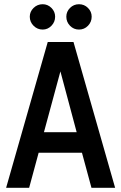

<svg xmlns="http://www.w3.org/2000/svg" viewBox="-20 -889 574 909"><path d="M9 0 206 -690H328L525 0H413L368 -166H163L118 0ZM188 -263H343L266 -551ZM121 -810Q121 -834 139 -851.5Q157 -869 182 -869Q206 -869 223.5 -851.5Q241 -834 241 -810Q241 -785 223.5 -767Q206 -749 182 -749Q157 -749 139 -767Q121 -785 121 -810ZM294 -810Q294 -834 311.5 -851.5Q329 -869 354 -869Q379 -869 396.5 -851.5Q414 -834 414 -810Q414 -785 396.5 -767Q379 -749 354 -749Q329 -749 311.5 -767Q294 -785 294 -810Z"/></svg>

Font: Radio Canada Condensed Medium
Style: Regular
Weight: 500
Width: 3
Designer: Charles Daoud, Etienne Aubert Bonn, Alexandre Saumier Demers, Jacques Le Bailly
Foundry: Radio-Canada
Version: Version 2.104; ttfautohint (v1.8.4.7-5d5b);gftools[0.9.28.de